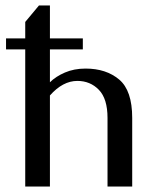

<svg xmlns="http://www.w3.org/2000/svg" viewBox="-20 -680 570 700"><path d="M72 -500H2V-540H72V-600L122 -660H162V-540H282V-500H162V-380Q183 -401 216.5 -415.5Q250 -430 292 -430Q367 -430 414.5 -390Q462 -350 462 -250V0H372V-250Q372 -320 340.5 -352.5Q309 -385 262 -385Q209 -385 162 -332V0H72Z"/></svg>

Font: Philosopher
Style: Regular
Weight: 400
Designer: Jovanny Lemonad
Foundry: Jovanny Lemonad
Version: Version 2.000